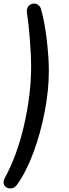

<svg xmlns="http://www.w3.org/2000/svg" viewBox="-36 -870 385 1073"><path d="M21 183Q6 183 -5 173.5Q-16 164 -16 149Q-16 138 -10 126Q59 1 98.5 -170.5Q138 -342 138 -501Q138 -558 131 -648Q124 -738 115 -796Q114 -800 114 -807Q114 -827 126 -838.5Q138 -850 154 -850Q167 -850 178 -842Q189 -834 193 -819Q213 -752 225 -650.5Q237 -549 237 -474Q237 -367 214 -246.5Q191 -126 150.5 -17Q110 92 58 164Q44 183 21 183Z"/></svg>

Font: SN Pro
Style: Italic
Weight: 400
Italic angle: -9°
Designer: Tobias Whetton
Foundry: Supernotes
Version: Version 1.003